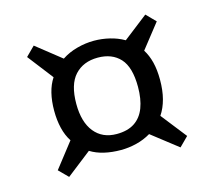

<svg xmlns="http://www.w3.org/2000/svg" viewBox="-72 -620 683 612"><g transform="rotate(-15 269.5 -314.0)"><path d="M453.1 -95.2 367.2 -162.1Q345.2 -148.9 319.6 -142.6Q293.9 -136.2 268.1 -136.2Q238.3 -136.2 213.1 -142.1Q188 -147.9 168 -160.2L85.9 -96.2L56.2 -126L120.1 -208Q106.9 -228 100.6 -254.4Q94.2 -280.8 94.2 -312Q94.2 -344.2 100.6 -370.1Q106.9 -396 120.1 -416L55.2 -500L85 -529.8L167 -464.8Q189.9 -480 218 -487.5Q246.1 -495.1 273.9 -495.1Q299.8 -495.1 325.4 -489Q351.1 -482.9 373 -470.2L454.1 -533.2L483.9 -502.9L420.9 -422.9Q433.1 -403.8 439.5 -378.4Q445.8 -353 445.8 -320.8Q445.8 -285.6 438.5 -257.8Q431.2 -230 417 -209L482.9 -125ZM268.1 -189Q304.2 -189 327.1 -204.1Q350.1 -219.2 361.1 -248Q372.1 -276.9 372.1 -316.9Q372.1 -381.8 345.5 -410.9Q318.8 -439.9 272 -439.9Q224.1 -439.9 196 -409.4Q168 -378.9 168 -314.9Q168 -254.9 194.6 -221.9Q221.2 -189 268.1 -189Z"/></g></svg>

Font: Literata
Style: Regular
Weight: 400
Designer: Latin by Veronika Burian and Jose Scaglione. Greek by Irene Vlachou. Cyrillic by Vera Evstafieva.
Foundry: TypeTogether
Version: Version 3.002